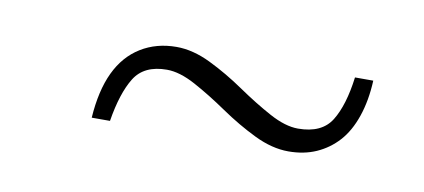

<svg xmlns="http://www.w3.org/2000/svg" viewBox="-28 -468 457 207"><g transform="rotate(10 200.5 -365.0)"><path d="M77 -319Q79 -349 88.5 -369Q98 -389 115 -399.5Q132 -410 154 -410Q172 -410 191.5 -400.5Q211 -391 230 -378Q249 -365 266.5 -355.5Q284 -346 298 -346Q324 -346 334.5 -363Q345 -380 349 -411H369Q368 -389 362 -371.5Q356 -354 346 -343Q336 -332 322.5 -326Q309 -320 292 -320Q274 -320 254.5 -329.5Q235 -339 216 -352Q197 -365 179.5 -374.5Q162 -384 148 -384Q123 -384 112.5 -367Q102 -350 97 -319Z"/></g></svg>

Font: Hubot Sans Condensed ExtraLight
Style: Italic
Weight: 200
Width: 3
Italic angle: -12.0243°
Designer: Deni Anggara
Foundry: GitHub, Inc., Subsidiary of Microsoft Corporation
Version: Version 2.000